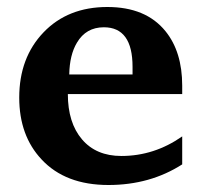

<svg xmlns="http://www.w3.org/2000/svg" viewBox="-20 -521 574 549"><path d="M501 -51Q409 8 290 8Q167 8 99 -65Q35 -133 35 -242Q35 -356 104.5 -428.5Q174 -501 287 -501Q397 -501 453 -432Q501 -373 501 -276V-252H174Q174 -170 214.5 -122.5Q255 -75 327 -75Q421 -75 501 -131ZM359 -308V-330Q359 -443 277 -443Q226 -443 200 -399Q179 -364 178 -308Z"/></svg>

Font: Apparatus SIL
Style: Bold
Weight: 700
Version: Version 1.0